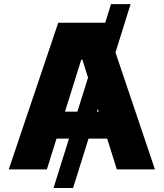

<svg xmlns="http://www.w3.org/2000/svg" viewBox="-20 -840 812 952"><path d="M268.8 -727.3H501.8L530.5 -819.6H627.5L552.6 -579.9L748.2 0H559.3L511.4 -152.7H419L342.3 92.3H245.4L322.1 -152.7H260.3L212.4 0H23.4ZM302.2 -286.2H363.6L416.5 -454.9L388.5 -544H382.8ZM460.6 -286.2H469.5L465.2 -300.1Z"/></svg>

Font: Inter P Extra Bold
Style: Regular
Weight: 800
Designer: Rasmus Andersson
Foundry: rsms
Version: Version 3.018;git-588b23468